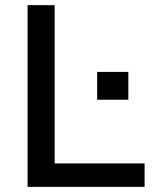

<svg xmlns="http://www.w3.org/2000/svg" viewBox="-20 -725 602 745"><path d="M87 0V-705H192V-91H541V0ZM357 -338V-446H478V-338Z"/></svg>

Font: Nunito Sans 11pt SemiBold
Style: Regular
Weight: 600
Version: Version 3.101;gftools[0.9.27]